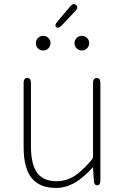

<svg xmlns="http://www.w3.org/2000/svg" viewBox="-20 -910 617 943"><path d="M255 13Q174 13 135 -36Q96 -85 96 -188V-503Q96 -527 114 -527Q132 -527 132 -503V-192Q132 -104 162 -62Q192 -20 258 -20Q306 -20 348 -47Q387 -73 431 -126Q437 -133 437 -142V-503Q437 -527 455 -527Q473 -527 473 -503V-24Q473 0 458 0Q442 1 441 -23L437 -85Q437 -90 434 -86Q392 -40 353 -16Q306 13 255 13ZM192 -662Q177 -662 166.5 -672.5Q156 -683 156 -698Q156 -713 166.5 -723.5Q177 -734 192 -734Q207 -734 217.5 -723.5Q228 -713 228 -698Q228 -683 217.5 -672.5Q207 -662 192 -662ZM382 -662Q367 -662 356.5 -672.5Q346 -683 346 -698Q346 -713 356.5 -723.5Q367 -734 382 -734Q397 -734 407.5 -723.5Q418 -713 418 -698Q418 -683 407.5 -672.5Q397 -662 382 -662ZM283 -785Q266 -768 256 -777Q246 -786 262 -804L325 -879Q341 -897 354 -885Q367 -873 350 -856Z"/></svg>

Font: Resource Han Rounded JP ExtraLight
Style: Regular
Weight: 250
Designer: Cyano Hao (round all glyphs); Ryoko NISHIZUKA 西塚涼子 (kana, bopomofo & ideographs); Paul D. Hunt (Latin, Greek & Cyrillic)
Foundry: Cyano Hao
Version: 0.990